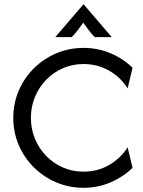

<svg xmlns="http://www.w3.org/2000/svg" viewBox="-20 -860 665 892"><path d="M368.1 12.5Q300.7 12.5 241.3 -12.8Q181.9 -38.2 137.2 -82.6Q92.4 -127.1 67 -186.1Q41.7 -245.1 41.7 -312.5Q41.7 -379.9 67 -438.9Q92.4 -497.9 137.2 -542.4Q181.9 -586.8 241.3 -612.2Q300.7 -637.5 368.1 -637.5Q434.7 -637.5 493.1 -612.8Q551.4 -588.2 595.8 -545.1L572.9 -449.3Q541 -500.7 487.2 -531.6Q433.3 -562.5 368.1 -562.5Q316.7 -562.5 272.2 -543.1Q227.8 -523.6 194.4 -489.2Q161.1 -454.9 142.4 -409.7Q123.6 -364.6 123.6 -312.5Q123.6 -260.4 142.4 -215.3Q161.1 -170.1 194.4 -135.8Q227.8 -101.4 272.2 -81.9Q316.7 -62.5 368.1 -62.5Q434 -62.5 487.5 -93.8Q541 -125 572.9 -175.7L595.8 -79.9Q551.4 -37.5 493.1 -12.5Q434.7 12.5 368.1 12.5ZM236.8 -687.5 367.4 -839.6H368.8L499.3 -687.5H420.1Q405.6 -702.1 393.8 -717.7Q381.9 -733.3 366.7 -754.9Q351.4 -733.3 339.6 -717.7Q327.8 -702.1 313.2 -687.5Z"/></svg>

Font: Afacad Flux
Style: Regular
Weight: 400
Designer: Kristian Moeller
Foundry: Dicotype
Version: Version 1.100